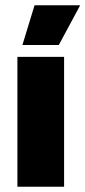

<svg xmlns="http://www.w3.org/2000/svg" viewBox="-20 -708 323 728"><path d="M46 0V-492.5H223V0ZM111 -688H283V-686L203 -537.5H65.5V-539Z"/></svg>

Font: Anek Latin Medium ExtraBold
Style: Regular
Weight: 800
Version: Version 1.003